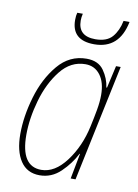

<svg xmlns="http://www.w3.org/2000/svg" viewBox="-84 -787 614 854"><g transform="rotate(10 223.0 -360.5)"><path d="M431 -731H404Q395 -686 370.5 -657.5Q346 -629 294 -629Q216 -629 216 -700Q216 -714 220 -731H195Q191 -718 191 -698Q191 -606 293 -606Q406 -606 431 -731ZM66 -157Q66 -231 89.5 -313.5Q113 -396 159 -454Q205 -512 271 -512Q313 -512 338 -479Q363 -446 363 -389Q363 -358 356.5 -321.5Q350 -285 341 -244Q321 -151 270 -83Q219 -15 158 -15Q66 -15 66 -157ZM314 -115H316L294 0H316L427 -527H406L383 -426H380Q375 -466 350 -501.5Q325 -537 272 -537Q195 -537 143 -475Q91 -413 65 -324.5Q39 -236 39 -156Q39 -79 68.5 -34.5Q98 10 155 10Q209 10 249.5 -29Q290 -68 314 -115Z"/></g></svg>

Font: Noto Sans Display SemiCondensed Thin
Style: Italic
Weight: 250
Width: 4
Designer: Monotype Design team
Foundry: Monotype Imaging Inc.
Version: 1.000